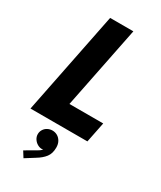

<svg xmlns="http://www.w3.org/2000/svg" viewBox="-245 -802 980 1168"><g transform="rotate(30 244.5 -218.5)"><path d="M163.6 -719.7H326.7L210.9 -142.6H448.2L419.4 0H19.5ZM108.4 242.7 167.5 208Q172.9 205.1 180.9 200.7Q189 196.3 197 190.4Q205.1 184.6 211.4 177.7Q205.6 178.7 202.1 178.7Q186.5 178.7 171.1 169.9Q155.8 161.1 145.8 145.8Q135.7 130.4 135.7 112.3Q135.7 94.7 144.8 80.1Q153.8 65.4 169.4 57.1Q185.1 48.8 203.1 48.8Q222.2 48.8 238.3 58.1Q254.4 67.4 264.4 85.2Q274.4 103 274.4 127.9Q274.4 168.9 254.6 194.8Q234.9 220.7 198.2 242.7L133.8 283.2Z"/></g></svg>

Font: Reddit Sans Vanilla ExtraBold
Style: Italic
Weight: 800
Italic angle: -11.25°
Designer: Stephen Hutchings
Version: Version 1.013